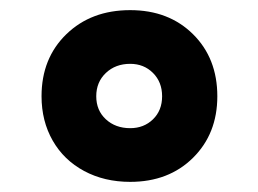

<svg xmlns="http://www.w3.org/2000/svg" viewBox="-20 -522 510 379"><path d="M237 -502Q313 -502 361 -454.5Q409 -407 409 -332Q409 -258 361 -210.5Q313 -163 237 -163Q186 -163 146 -184.5Q106 -206 84 -244.5Q62 -283 62 -332Q62 -407 111 -454.5Q160 -502 237 -502ZM237 -396Q208 -396 189 -378Q170 -360 170 -332Q170 -304 189 -286.5Q208 -269 237 -269Q264 -269 282 -286.5Q300 -304 300 -332Q300 -360 282 -378Q264 -396 237 -396Z"/></svg>

Font: Fz Poppins ExtBd
Style: Regular
Weight: 800
Designer: Ninad Kale (Devanagari), Jonny Pinhorn (Latin)
Foundry: Indian Type Foundry
Version: Vit hóa bi Vntype.Com & FontZin.Com